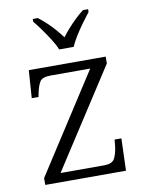

<svg xmlns="http://www.w3.org/2000/svg" viewBox="-86 -827 673 888"><g transform="rotate(-10 250.5 -383.0)"><path d="M54 0V-32L352 -494H166Q127 -494 115.5 -476Q104 -458 96 -418L94 -406H62L71 -536H432V-504L133 -42H338Q375 -42 386.5 -62Q398 -82 403 -119L406 -151H438L433 0ZM226 -606Q217 -629 200 -655.5Q183 -682 164.5 -708Q146 -734 130 -753V-766H154Q176 -749 194.5 -731.5Q213 -714 229 -695.5Q245 -677 260 -657Q275 -677 291.5 -695.5Q308 -714 326 -731.5Q344 -749 366 -766H390V-753Q375 -734 356 -708Q337 -682 320.5 -655.5Q304 -629 294 -606Z"/></g></svg>

Font: Noto Serif Kannada Light
Style: Regular
Weight: 300
Version: Version 2.003